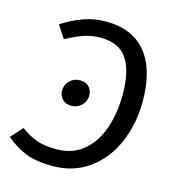

<svg xmlns="http://www.w3.org/2000/svg" viewBox="-117 -790 809 892"><g transform="rotate(15 288.0 -344.5)"><path d="M-10 -67 41 -124Q79 -96 116.5 -82Q154 -68 214 -68Q291 -68 343.5 -112.5Q396 -157 421 -231Q446 -305 446 -394Q446 -506 407 -564Q368 -622 279 -622Q236 -622 198.5 -609Q161 -596 115 -571L75 -632Q129 -666 179 -683.5Q229 -701 283 -701Q412 -701 478 -619.5Q544 -538 544 -387Q544 -279 505 -187.5Q466 -96 391.5 -42Q317 12 216 12Q135 12 85.5 -8.5Q36 -29 -10 -67ZM169 -338Q169 -367 189 -386.5Q209 -406 238 -406Q265 -406 281 -390Q297 -374 297 -349Q297 -320 277 -300.5Q257 -281 228 -281Q201 -281 185 -297.5Q169 -314 169 -338Z"/></g></svg>

Font: FiraGO
Style: Italic
Weight: 400
Italic angle: -8°
Designer: bBox Type GmbH
Foundry: bBox Type GmbH
Version: Version 1.001